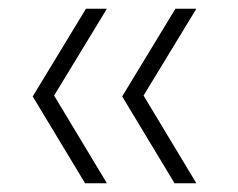

<svg xmlns="http://www.w3.org/2000/svg" viewBox="-20 -480 545 440"><path d="M382 -460H430L309 -261L430 -60H380L260 -259ZM177 -460H225L104 -261L225 -60H175L55 -259Z"/></svg>

Font: Retni Sans Light
Style: Regular
Weight: 300
Designer: Vitaly Kuzmin
Foundry: ParaType Ltd.
Version: Version 1.00;March 2, 2019;FontCreator 11.5.0.2425 64-bit; t